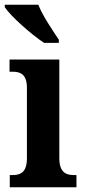

<svg xmlns="http://www.w3.org/2000/svg" viewBox="-27 -786 356 806"><path d="M158 -606H220V-619C195 -657 151 -721 134 -766H-7V-756C15 -721 103 -642 158 -606ZM14 0H294V-51H284C248 -51 222 -64 222 -123V-536H13V-485H26C61 -485 86 -472 86 -417V-122C86 -64 61 -51 24 -51H14Z"/></svg>

Font: Noto Serif Devanagari Condensed
Style: Bold
Weight: 700
Width: 3
Designer: Universal Thirst, Indian Type Foundry and the Monotype Design Team
Foundry: Monotype Imaging Inc.
Version: Version 2.004